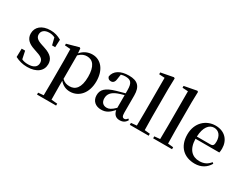

<svg xmlns="http://www.w3.org/2000/svg" viewBox="-97 -1509 3157 2465"><g transform="rotate(30 1481.5 -277.0)"><path d="M228 16C369 16 448 -52 448 -150C448 -225 406 -274 304 -308L250 -326C175 -350 149 -378 149 -422C149 -473 189 -508 259 -508C290 -508 316 -502 343 -488L369 -384H415L420 -498C366 -528 320 -543 258 -543C127 -543 55 -474 55 -382C55 -303 106 -257 191 -229L245 -210C326 -185 349 -156 349 -110C349 -53 305 -19 221 -19C183 -19 154 -25 127 -38L103 -153H52L49 -28C105 0 158 16 228 16Z M862 16C993 16 1093 -93 1093 -268C1093 -440 1002 -543 880 -543C817 -543 756 -519 708 -462L702 -532L689 -541L512 -492V-467L595 -461C597 -412 598 -366 598 -299V19L596 224L517 231V259H800V231L711 223L709 19V-57C754 -4 807 16 862 16ZM711 -434C755 -477 791 -488 830 -488C916 -488 972 -422 972 -266C972 -100 908 -41 825 -41C781 -41 747 -51 711 -85Z M1598 15C1647 15 1680 -4 1703 -46L1687 -61C1669 -38 1658 -31 1642 -31C1617 -31 1604 -47 1604 -100V-356C1604 -488 1547 -543 1421 -543C1292 -543 1213 -490 1198 -404C1204 -376 1224 -362 1252 -362C1281 -362 1305 -380 1310 -428L1321 -500C1344 -507 1365 -510 1386 -510C1464 -510 1495 -480 1495 -372V-324C1454 -313 1411 -302 1375 -291C1231 -250 1183 -199 1183 -117C1183 -33 1242 16 1324 16C1399 16 1441 -16 1497 -77C1508 -19 1540 15 1598 15ZM1495 -109C1440 -55 1408 -41 1375 -41C1324 -41 1289 -71 1289 -133C1289 -194 1324 -238 1401 -268C1426 -278 1460 -288 1495 -297Z M1825 0H2023V-29L1943 -37C1941 -98 1940 -172 1940 -232V-647L1944 -804L1929 -813L1745 -778V-751L1828 -746V-232L1826 -37L1743 -29V0Z M2171 0H2369V-29L2289 -37C2287 -98 2286 -172 2286 -232V-647L2290 -804L2275 -813L2091 -778V-751L2174 -746V-232L2172 -37L2089 -29V0Z M2712 16C2807 16 2878 -28 2921 -103L2904 -117C2866 -69 2818 -42 2747 -42C2642 -42 2566 -110 2563 -267H2916C2920 -284 2922 -303 2922 -328C2922 -449 2844 -543 2704 -543C2566 -543 2444 -439 2444 -264C2444 -81 2555 16 2712 16ZM2564 -300C2569 -440 2628 -510 2700 -510C2771 -510 2815 -455 2815 -369C2815 -320 2804 -300 2765 -300Z"/></g></svg>

Font: Noto Serif SC SemiBold
Style: Regular
Weight: 600
Designer: Ryoko NISHIZUKA 西塚涼子 (kana & ideographs); Frank Grießhammer (Latin, Greek & Cyrillic); Wenlong ZHANG 张文龙 (bopomofo); San
Foundry: Adobe
Version: Version 2.001;hotconv 1.1.0;makeotfexe 2.6.0